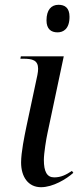

<svg xmlns="http://www.w3.org/2000/svg" viewBox="-20 -771 342 801"><path d="M220 -636C244 -636 270 -650 270 -701C270 -739 250 -751 224 -751C194 -751 174 -730 174 -686C174 -650 193 -636 220 -636ZM151 10C201 10 257 -24 286 -50L280 -58C256 -42 235 -31 206 -31C176 -31 163 -55 163 -104C163 -131 173 -193 178 -215L246 -536H67L65 -526H78C115 -526 139 -520 139 -484C139 -477 138 -468 136 -458L90 -242C82 -203 68 -136 68 -93C68 -33 98 10 151 10Z"/></svg>

Font: Noto Serif Display
Style: Italic
Weight: 400
Italic angle: -12°
Designer: Monotype Design Team
Foundry: Monotype Imaging Inc.
Version: Version 2.009